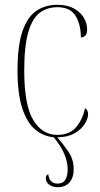

<svg xmlns="http://www.w3.org/2000/svg" viewBox="-20 -562 417 800"><path d="M221 218Q199 218 185 207.5Q171 197 171 181Q171 167 181 164Q186 203 220 203Q243 203 252.5 186.5Q262 170 262 144Q262 80 204 10Q161 6 127 -22Q93 -50 73 -110Q53 -170 53 -268Q53 -373 74 -433Q95 -493 132.5 -517.5Q170 -542 218 -542Q260 -542 287.5 -527Q315 -512 329 -488.5Q343 -465 343 -440Q343 -419 334.5 -412.5Q326 -406 317 -406Q317 -459 295 -495.5Q273 -532 219 -532Q177 -532 146 -509Q115 -486 98 -428.5Q81 -371 81 -268Q81 -124 118.5 -62Q156 0 218 0Q271 0 298 -33Q325 -66 334 -111Q347 -104 347 -87Q347 -67 332.5 -44.5Q318 -22 289.5 -6Q261 10 219 10Q243 38 265 70Q287 102 287 143Q287 178 269.5 198Q252 218 221 218Z"/></svg>

Font: Noto Serif Display Condensed Thin
Style: Regular
Weight: 100
Width: 3
Designer: Monotype Design Team
Foundry: Monotype Imaging Inc.
Version: Version 2.009